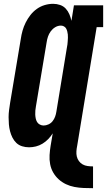

<svg xmlns="http://www.w3.org/2000/svg" viewBox="-20 -763 560 1005"><path d="M466 222Q442 222 417.5 221Q393 220 369.5 215.5Q346 211 325 201Q304 191 287 175.5Q270 160 258.5 140Q247 120 242.5 96.5Q238 73 239.5 48.5Q241 24 245 0L256 -65Q246 -49 232.5 -35Q219 -21 202.5 -11Q186 -1 168 3.5Q150 8 132 8Q113 8 95.5 2.5Q78 -3 65.5 -15Q53 -27 45 -43Q37 -59 32.5 -76.5Q28 -94 26.5 -112.5Q25 -131 25 -149.5Q25 -168 27.5 -187Q30 -206 33 -225L89 -560Q92 -581 98 -602.5Q104 -624 114.5 -645Q125 -666 139.5 -684.5Q154 -703 173 -716.5Q192 -730 214 -736.5Q236 -743 258 -743Q277 -743 294.5 -737Q312 -731 324 -718Q336 -705 343 -688.5Q350 -672 354 -654L367 -735H520V-621H486L384 0Q381 14 380 28.5Q379 43 382 56Q385 69 393 80Q401 91 412.5 97.5Q424 104 438 106Q452 108 467 108V222ZM208 -106Q221 -106 234 -112Q247 -118 255.5 -129Q264 -140 268.5 -152.5Q273 -165 275 -178L330 -513Q332 -522 333 -530.5Q334 -539 334.5 -548Q335 -557 335.5 -565.5Q336 -574 335 -582.5Q334 -591 332 -599Q330 -607 326 -614Q322 -621 314.5 -625Q307 -629 299 -629Q283 -629 269 -620.5Q255 -612 245.5 -599Q236 -586 231 -571Q226 -556 224 -541L168 -206Q166 -195 165 -184.5Q164 -174 164.5 -163.5Q165 -153 167 -143Q169 -133 174 -124.5Q179 -116 188.5 -111Q198 -106 208 -106Z"/></svg>

Font: Iosevka Curly Slab HvObl
Style: Regular
Weight: 900
Italic angle: -9°
Monospace: yes
Designer: Belleve Invis
Foundry: Belleve Invis
Version: Version 11.1.0; ttfautohint (v1.8.3)